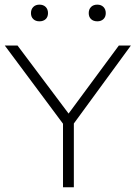

<svg xmlns="http://www.w3.org/2000/svg" viewBox="-28 -786 570 806"><path d="M236.5 0V-287.5L247 -252.5L-8 -595H45.5L269.5 -296.5H250.5L471 -595H521.5L271 -252.5L282 -287V0ZM380.5 -696.5Q364 -696.5 354.2 -705.8Q344.5 -715 344.5 -731Q344.5 -747 354.2 -756.8Q364 -766.5 380.5 -766.5Q396.5 -766.5 406.2 -756.8Q416 -747 416 -731Q416 -715 406.2 -705.8Q396.5 -696.5 380.5 -696.5ZM137.5 -696.5Q121.5 -696.5 111.8 -705.8Q102 -715 102 -731Q102 -747 111.8 -756.8Q121.5 -766.5 137.5 -766.5Q154 -766.5 163.8 -756.8Q173.5 -747 173.5 -731Q173.5 -715 163.8 -705.8Q154 -696.5 137.5 -696.5Z"/></svg>

Font: Encode Sans SC SemiExpanded ExtraLight
Style: Regular
Weight: 250
Width: 6
Designer: Multiple Designers
Foundry: Impallari Type
Version: Version 3.002